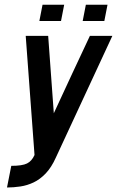

<svg xmlns="http://www.w3.org/2000/svg" viewBox="-20 -624 506 831"><path d="M369.1 -468.8H466.3L221.7 58.1Q202.6 100.6 178 126.5Q153.3 152.3 125.5 165.5Q97.7 178.7 68.1 183.1Q38.6 187.5 10.3 187.5L28.8 93.8Q76.2 93.8 96.9 83.5Q117.7 73.2 129.4 46.9L91.3 -468.8H188.5L212.9 -133.8Q253.9 -222.2 293.5 -307.6Q347.7 -423.8 369.1 -468.8ZM150.4 -533.2 164.1 -603.5H257.8L244.1 -533.2ZM337.9 -533.2 351.6 -603.5H445.3L431.6 -533.2Z"/></svg>

Font: Lambda
Style: Italic
Weight: 400
Italic angle: -11°
Designer: GGBotNet
Version: 0.22